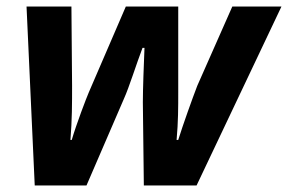

<svg xmlns="http://www.w3.org/2000/svg" viewBox="-20 -566 879 586"><path d="M61 -546 86 0H244L358 -264C374 -299 397 -373 415 -420H421C419 -374 416 -293 416 -254L419 0H580L839 -546H689L582 -304C567 -265 538 -184 524 -139H519C524 -194 524 -239 524 -284V-546H364L251 -284C244 -268 213 -187 199 -139H195C200 -200 200 -251 200 -304L198 -546Z"/></svg>

Font: BC Sans
Style: Bold Italic
Weight: 700
Italic angle: -12°
Designer: Monotype Design Team
Province of B.C.
Foundry: Monotype Imaging Inc.
Version: Version 2.000;GOOG;noto-source:20170915:90ef993387c0